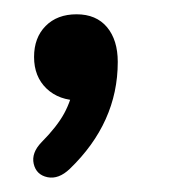

<svg xmlns="http://www.w3.org/2000/svg" viewBox="-20 -137 274 270"><path d="M38.5 62.9Q60.1 41.1 70.3 22.4Q80.5 3.6 84.8 -20.4L91.7 4.3Q63 4.3 45.4 -12.5Q27.9 -29.3 27.9 -56.9Q27.9 -84 44.1 -100.4Q60.4 -116.9 87.7 -116.9Q115.3 -116.9 130.5 -98.8Q145.6 -80.7 145.6 -49.9Q145.6 -7 128.6 30.6Q111.7 68.1 78.2 100.4Q62.5 115.4 46.8 112.2Q31 108.9 27.4 93.4Q23.9 77.9 38.5 62.9Z"/></svg>

Font: SN Pro Thin
Style: Italic
Weight: 200
Italic angle: -9°
Designer: Tobias Whetton
Foundry: Supernotes
Version: Version 1.003;Glyphs 3.3 (3324)